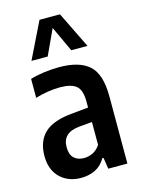

<svg xmlns="http://www.w3.org/2000/svg" viewBox="-122 -879 713 960"><g transform="rotate(-15 234.0 -399.0)"><path d="M177 9.5Q110.5 9.5 68.8 -31.2Q27 -72 27 -144Q27 -220 72.5 -262.8Q118 -305.5 220.5 -313.5L300.5 -321.5V-353Q300.5 -412 274.5 -433.8Q248.5 -455.5 190 -455.5Q162.5 -455.5 128.8 -450.5Q95 -445.5 62.5 -435.5V-533.5Q95.5 -543.5 135.8 -548.8Q176 -554 212 -554Q317 -554 367.5 -508.5Q418 -463 418 -347.5V0H319L310 -58.5H304Q283.5 -22.5 250.5 -6.5Q217.5 9.5 177 9.5ZM145.5 -157.5Q145.5 -119 164.8 -100.8Q184 -82.5 217 -82.5Q237.5 -82.5 259.8 -92Q282 -101.5 300.5 -128V-246.5L233 -240.5Q145.5 -232.5 145.5 -157.5ZM87.5 -620 179.5 -808H285.5L377.5 -620H293.5L232.5 -751.5L171.5 -620Z"/></g></svg>

Font: Encode Sans Cnd SmBold
Style: Regular
Weight: 600
Width: 3
Designer: Multiple Designers
Foundry: Impallari Type
Version: Version 3.002; ttfautohint (v1.8.3) -l 8 -r 50 -G 200 -x 14 